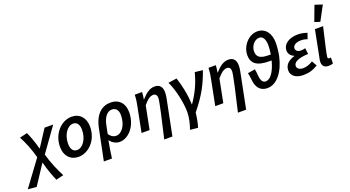

<svg xmlns="http://www.w3.org/2000/svg" viewBox="-149 -1532 4493 2465"><g transform="rotate(-20 2097.5 -299.0)"><path d="M30 190 204 -75H208C234 29 273 130 299 190L402 165C358 80 303 -43 270 -164L503 -490H385L237 -262H233C211 -350 175 -446 149 -502L45 -477C92 -392 137 -279 167 -166L-88 180Z M670 12C804 12 939 -115 939 -303C939 -426 867 -504 757 -504C622 -504 487 -376 487 -188C487 -66 560 12 670 12ZM682 -77C627 -77 598 -119 598 -192C598 -317 669 -414 745 -414C799 -414 828 -372 828 -300C828 -175 758 -77 682 -77Z M952 178H1063C1073 95 1085 27 1101 -59C1137 -10 1185 12 1233 12C1350 12 1474 -116 1474 -307C1474 -426 1405 -504 1289 -504C1175 -504 1077 -431 1039 -248ZM1214 -77C1186 -77 1150 -90 1119 -137L1142 -251C1165 -365 1220 -414 1275 -414C1331 -414 1362 -373 1362 -308C1362 -169 1291 -77 1214 -77Z M1777 178H1889L1986 -308C1992 -338 1995 -364 1995 -387C1995 -459 1963 -504 1893 -504C1823 -504 1772 -463 1710 -395H1707C1711 -422 1717 -458 1719 -492H1618C1616 -428 1609 -390 1601 -351L1532 0H1642L1704 -316C1761 -384 1799 -409 1840 -409C1871 -409 1889 -388 1889 -348C1889 -307 1833 -57 1777 178Z M2130 175 2237 186C2253 134 2268 60 2275 -9C2428 -196 2489 -324 2548 -489L2441 -501C2406 -365 2352 -246 2268 -126H2264C2260 -260 2227 -406 2193 -504L2077 -487C2131 -381 2176 -182 2176 -54C2176 25 2154 109 2130 175Z M2784 178H2896L2993 -308C2999 -338 3002 -364 3002 -387C3002 -459 2970 -504 2900 -504C2830 -504 2779 -463 2717 -395H2714C2718 -422 2724 -458 2726 -492H2625C2623 -428 2616 -390 2608 -351L2539 0H2649L2711 -316C2768 -384 2806 -409 2847 -409C2878 -409 2896 -388 2896 -348C2896 -307 2840 -57 2784 178Z M3406 -380C3292 -380 3247 -413 3247 -490C3247 -559 3300 -633 3369 -633C3415 -633 3447 -589 3447 -499C3447 -462 3443 -422 3436 -380ZM3250 12C3382 12 3487 -129 3529 -321C3540 -374 3548 -446 3548 -499C3548 -628 3483 -718 3373 -718C3248 -718 3149 -593 3149 -474C3149 -364 3214 -304 3389 -304H3420C3380 -151 3319 -77 3258 -77C3218 -77 3196 -112 3190 -179C3187 -218 3184 -253 3178 -271L3078 -254C3085 -231 3089 -198 3094 -153C3104 -50 3156 12 3250 12Z M3738 12C3814 12 3870 -2 3941 -46L3902 -115C3852 -86 3814 -72 3767 -72C3718 -72 3686 -95 3686 -130C3686 -178 3740 -216 3888 -222L3879 -304C3856 -298 3838 -295 3818 -295C3778 -295 3748 -316 3748 -348C3748 -390 3793 -418 3860 -418C3890 -418 3914 -414 3947 -402L3974 -480C3933 -494 3895 -503 3845 -503C3736 -503 3642 -451 3642 -356C3642 -310 3675 -275 3713 -261V-257C3640 -236 3576 -192 3576 -110C3576 -34 3643 12 3738 12Z M4085 12C4111 12 4131 8 4146 2L4148 -80C4140 -77 4132 -77 4127 -77C4114 -77 4105 -83 4105 -99C4105 -122 4141 -279 4191 -492H4080L4007 -122C4002 -101 4000 -85 4000 -70C4000 -19 4026 12 4085 12ZM4177 -556 4283 -754 4181 -788 4103 -580Z"/></g></svg>

Font: Source Sans Pro Semibold
Style: Italic
Weight: 600
Italic angle: -11°
Designer: Paul D. Hunt
Foundry: Adobe Systems Incorporated
Version: Version 3.006;hotconv 1.0.111;makeotfexe 2.5.65597